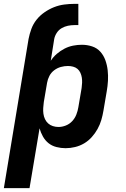

<svg xmlns="http://www.w3.org/2000/svg" viewBox="-33 -760 653 995"><path d="M-13 215 115 -558Q120 -584 129.5 -610Q139 -636 156.5 -658Q174 -680 198 -696.5Q222 -713 247.5 -723Q273 -733 300 -736.5Q327 -740 353 -740H373V-630H353Q336 -630 319 -626.5Q302 -623 286.5 -614Q271 -605 261 -589.5Q251 -574 248 -558L230 -445Q243 -465 261.5 -481Q280 -497 301.5 -508Q323 -519 346 -523.5Q369 -528 391 -528Q419 -528 444.5 -519.5Q470 -511 487 -492Q504 -473 513 -448Q522 -423 525 -396Q528 -369 526.5 -341.5Q525 -314 520 -286L503 -186Q499 -162 492 -138Q485 -114 472.5 -91.5Q460 -69 442.5 -49.5Q425 -30 403 -17Q381 -4 356 2Q331 8 307 8Q283 8 259.5 2Q236 -4 218.5 -18Q201 -32 189.5 -52.5Q178 -73 172 -95L120 215ZM270 -102Q289 -102 308 -109.5Q327 -117 341 -132Q355 -147 362.5 -166Q370 -185 373 -204L390 -304Q392 -318 392.5 -331.5Q393 -345 391 -358Q389 -371 383.5 -383Q378 -395 368.5 -403Q359 -411 346 -414.5Q333 -418 319 -418Q301 -418 282.5 -413Q264 -408 248 -396Q232 -384 223 -366.5Q214 -349 211 -331L194 -231Q192 -216 191 -200.5Q190 -185 192 -170.5Q194 -156 200 -143Q206 -130 216.5 -120.5Q227 -111 241 -106.5Q255 -102 270 -102Z"/></svg>

Font: Iosevka SS04 XBd Ex Obl
Style: Regular
Weight: 800
Width: 7
Italic angle: -9°
Monospace: yes
Designer: Belleve Invis
Foundry: Belleve Invis
Version: Version 19.0.0; ttfautohint (v1.8.4)